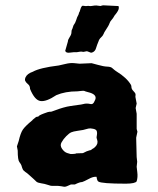

<svg xmlns="http://www.w3.org/2000/svg" viewBox="-20 -710 607 736"><path d="M328.1 -311Q337.4 -309.1 342.8 -323.2Q355.5 -344.7 325.7 -354.5Q321.3 -356 313.5 -357.9Q305.7 -359.9 303.7 -361.3Q301.3 -362.8 290 -361.3Q278.8 -359.9 276.9 -359.9Q230 -359.9 195.8 -345.2Q157.2 -319.3 134.8 -322.8Q112.8 -326.2 95.2 -369.1Q95.2 -381.3 87.4 -387.2Q79.6 -393.6 76.7 -399.9Q74.2 -405.3 78.1 -414.1Q84.5 -427.7 106 -435.1Q132.8 -450.2 205.1 -459Q210.9 -460 230.5 -464.8Q250 -469.7 265.6 -467.8Q281.2 -465.8 285.2 -465.8L331.1 -467.8Q333 -467.8 355 -461.4Q377 -455.1 391.1 -454.6Q405.3 -454.1 410.6 -448.7Q416 -443.8 418 -442.4Q419.9 -440.9 422.4 -439Q424.8 -437 426.8 -436Q465.8 -412.1 481.9 -384.8Q483.9 -381.8 483.9 -375Q484.4 -368.2 491.2 -361.3Q498 -354 499 -351.1Q500 -348.1 499.5 -344.2Q499 -340.3 499 -338.9L503.9 -313L500 -295.9L503.9 -273.9V-215.8L506.8 -205.1L502 -182.1L503.9 -107.9L505.9 -89.8L503.9 -70.8Q503.9 -68.8 506.3 -49.8Q508.8 -30.8 503.9 -15.1Q499 -6.3 462.9 -5.9Q368.2 -5.9 356.9 -14.2Q352.1 -17.1 350.1 -32.2Q337.4 -33.7 319.8 -23.9Q301.8 -14.2 294.9 -12.2Q285.6 -12.2 267.1 -2.9Q259.3 -2.9 252 -2.9Q232.4 6.8 226.1 5.9L214.4 3.9Q203.1 2 190.9 2.4Q178.7 2.9 174.3 2Q169.9 1 161.1 -2Q151.4 -5.4 138.2 -7.3Q125 -9.3 120.1 -13.2Q115.2 -17.1 109.4 -23.4Q103.5 -29.3 99.6 -32.2Q96.7 -35.2 89.8 -41Q83.5 -46.9 77.1 -50.8Q71.3 -55.2 69.3 -57.6Q67.4 -60.1 64.9 -66.9Q63 -73.2 62 -76.2Q60.5 -80.6 54.2 -88.9Q47.9 -96.7 47.9 -132.8L44.9 -148.9L51.8 -169.9Q58.6 -199.7 67.4 -212.9Q76.2 -226.1 104 -249Q105 -251 108.9 -253.9Q113.3 -256.8 116.2 -259.8Q119.1 -262.7 127 -263.2Q128.4 -267.6 147.9 -274.9Q167 -282.2 170.4 -281.7Q173.8 -281.2 177.7 -282.2Q181.6 -283.2 194.3 -288.1Q207 -293 222.2 -297.4Q237.3 -301.8 251 -303.7Q264.6 -306.2 278.3 -307.6Q292 -309.1 298.8 -311Q305.7 -313 312.5 -313Q319.3 -313 328.1 -311ZM308.1 -214.4Q303.7 -212.9 298.8 -211.9Q293.9 -210.9 277.3 -208.5Q260.7 -206.1 253.9 -203.1Q246.1 -200.2 234.4 -188.5Q222.7 -176.8 215.8 -164.1Q209 -152.3 217.8 -139.6Q226.6 -127 237.3 -123.5Q248 -120.1 250.5 -119.6Q252.9 -119.1 255.9 -119.6Q258.8 -120.1 263.7 -120.1Q268.6 -120.1 272.9 -122.1Q296.9 -123 297.9 -123L312 -129.9L323.7 -133.8Q328.1 -133.8 331.1 -136.7Q334 -139.6 336.9 -140.6Q339.8 -142.1 341.3 -143.6Q342.8 -145 346.7 -148.9Q350.6 -152.8 353 -159.7Q355 -167 352.5 -173.8Q350.1 -180.7 350.1 -183.6Q350.1 -186.5 351.6 -193.4Q353 -200.2 351.1 -207Q349.1 -213.9 337.4 -216.3Q325.7 -218.8 319.3 -217.3Q313 -215.8 308.1 -214.4ZM388.7 -689 429.7 -687H433.1Q435.1 -687 435.5 -681.2Q436 -675.3 432.1 -668.5Q428.2 -661.6 423.8 -656.2Q418.9 -650.9 416.5 -646Q414.1 -641.1 408.2 -634.3Q402.3 -627.9 400.4 -622.1Q398.4 -616.2 394.5 -609.4Q390.1 -602.5 387.7 -598.6Q385.7 -594.7 382.8 -590.8Q379.9 -586.9 377 -579.6Q374 -572.3 367.2 -566.4Q360.4 -560.5 357.4 -550.8Q354 -541 352.5 -538.6Q351.1 -536.1 348.1 -525.4Q345.2 -514.6 335.9 -509.8Q331.1 -507.8 329.1 -507.8L314.9 -513.2Q312 -514.2 305.7 -512.2Q298.8 -510.3 294.9 -511.7Q290.5 -513.2 273.9 -509.8Q264.2 -510.7 248.5 -508.3Q232.9 -505.9 230 -515.1L240.2 -550.8Q240.2 -557.6 247.1 -567.9Q253.9 -578.1 253.9 -585.9Q253.9 -593.8 255.9 -596.7Q257.8 -599.6 259.8 -606.9Q261.7 -614.3 264.6 -617.2Q267.6 -620.1 272 -632.8Q275.9 -645.5 278.3 -648.9Q281.2 -653.3 282.2 -658.2Q283.2 -663.1 285.2 -665Q286.1 -667 288.1 -674.3Q290 -681.6 293 -685.1Q293.9 -689 301.8 -687.5Q309.6 -686 313.5 -687Q317.4 -688 322.3 -687Q326.2 -686 334 -687.5Q341.8 -689 349.1 -689L365.2 -687Q366.2 -687 370.1 -688.5Q374 -689.9 378.4 -689.5Q382.8 -689 388.7 -689Z"/></svg>

Font: AntiqueNobleBold
Style: Bold
Weight: 700
Version: Version 001.000